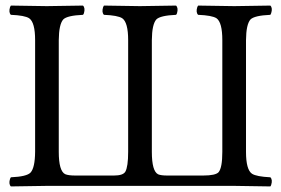

<svg xmlns="http://www.w3.org/2000/svg" viewBox="-20 -667 1009 689"><path d="M819.8 0H148.9Q147.9 0 19 2Q10.3 -6.8 16.1 -25.4Q17.6 -29.3 19 -30.8Q76.2 -33.2 89.8 -47.9Q105.5 -65.4 106 -122.1V-522.9Q106 -586.9 84.5 -601.6Q68.4 -611.8 19 -613.8Q10.3 -622.6 16.1 -641.6Q17.6 -645.5 19 -647Q119.6 -645 147.9 -645Q181.6 -645 277.8 -647Q286.6 -638.2 281.2 -619.6Q279.8 -615.7 277.8 -613.8Q220.7 -611.3 207 -597.2Q191.4 -579.6 190.9 -522.9V-122.1Q190.9 -53.2 213.9 -42Q225.1 -37.1 250 -37.1H389.2Q421.4 -37.1 429.7 -50.8Q439.9 -68.8 439.9 -122.1V-522.9Q439.9 -586.9 418.5 -601.6Q402.3 -611.8 353 -613.8Q344.2 -622.6 350.1 -641.6Q351.6 -645.5 353 -647Q453.6 -645 481.9 -645Q515.6 -645 611.8 -647Q620.6 -638.2 615.2 -619.6Q613.8 -615.7 611.8 -613.8Q554.7 -611.3 541 -597.2Q525.4 -579.6 524.9 -522.9V-122.1Q524.9 -52.7 547.4 -41.5Q557.6 -37.1 580.1 -37.1H709Q753.9 -37.1 764.6 -49.3Q777.8 -65.4 777.8 -122.1V-522.9Q777.8 -586.9 756.8 -601.6Q740.7 -611.8 690.9 -613.8Q682.1 -622.6 688 -641.6Q689.5 -645.5 690.9 -647Q789.6 -645 820.8 -645Q851.6 -645 950.2 -647Q959 -638.2 953.1 -619.6Q951.7 -615.7 950.2 -613.8Q893.1 -611.3 878.9 -597.2Q863.3 -579.6 862.8 -522.9V-122.1Q862.8 -58.1 884.3 -43.5Q900.4 -33.2 950.2 -30.8Q959 -22 953.1 -3.4Q951.7 0.5 950.2 2Q851.1 0 819.8 0Z"/></svg>

Font: Linux Libertine Display O
Style: Regular
Weight: 400
Designer: Philipp H. Poll
Foundry: Philipp H. Poll
Version: Version 5.0.9